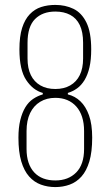

<svg xmlns="http://www.w3.org/2000/svg" viewBox="-20 -755 450 781"><path d="M205 6Q174 6 146.5 -4Q119 -14 98.5 -37Q78 -60 66.5 -98.5Q55 -137 55 -195Q55 -236 62.5 -266.5Q70 -297 83 -318.5Q96 -340 114.5 -352.5Q133 -365 154 -371V-377Q114 -388 86.5 -429.5Q59 -471 59 -554Q59 -607 70 -641.5Q81 -676 101 -697Q121 -718 147.5 -726.5Q174 -735 205 -735Q246 -735 279 -719Q312 -703 331.5 -663.5Q351 -624 351 -554Q351 -512 344 -481.5Q337 -451 324 -429.5Q311 -408 293.5 -395.5Q276 -383 256 -377V-371Q285 -364 307 -343Q329 -322 342 -286Q355 -250 355 -195Q355 -137 343.5 -98.5Q332 -60 311.5 -37Q291 -14 263.5 -4Q236 6 205 6ZM205 -21Q258 -21 290 -53.5Q322 -86 322 -149V-222Q322 -254 314 -279Q306 -304 290.5 -321.5Q275 -339 253.5 -348Q232 -357 205 -357Q170 -357 143.5 -341Q117 -325 102.5 -295Q88 -265 88 -222V-149Q88 -118 96 -94Q104 -70 119.5 -53.5Q135 -37 156.5 -29Q178 -21 205 -21ZM205 -393Q240 -393 265.5 -407.5Q291 -422 304.5 -449.5Q318 -477 318 -517V-581Q318 -625 304.5 -653Q291 -681 265.5 -694.5Q240 -708 205 -708Q153 -708 122.5 -677.5Q92 -647 92 -581V-517Q92 -477 105.5 -449.5Q119 -422 144.5 -407.5Q170 -393 205 -393Z"/></svg>

Font: Hubot Sans Condensed ExtraLight
Style: Regular
Weight: 200
Width: 3
Designer: Deni Anggara
Foundry: GitHub, Inc., Subsidiary of Microsoft Corporation
Version: Version 2.000